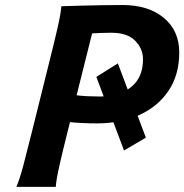

<svg xmlns="http://www.w3.org/2000/svg" viewBox="-20 -730 720 750"><path d="M253.4 -252.9 242.7 -210.4Q224.6 -138.7 212.2 -83.5Q199.7 -28.3 197.8 0H43.9Q56.6 -28.8 71.3 -84.2Q85.9 -139.6 103.5 -210.4L171.4 -483.4Q189.5 -554.7 203.6 -615.7Q217.8 -676.8 219.7 -705.6Q219.7 -705.6 241.9 -706.3Q264.2 -707 300.3 -708Q336.4 -709 378.2 -709.7Q419.9 -710.4 459 -710.4Q559.6 -710.4 619.9 -660.2Q680.2 -609.9 680.2 -525.4Q680.2 -438 638.7 -376Q597.2 -314 524.7 -281Q452.1 -248 358.4 -248Q331.5 -248 304 -249.3Q276.4 -250.5 253.4 -252.9ZM339.8 -599.6 279.3 -357.9Q294.9 -355.5 321.3 -354.2Q347.7 -353 370.1 -353Q445.8 -353 492.2 -390.1Q538.6 -427.2 538.6 -498Q538.6 -540 507.8 -571Q477.1 -602.1 414.6 -602.1Q389.6 -602.1 375 -601.3Q360.4 -600.6 339.8 -599.6ZM464.4 -142.1 356.4 -429.7 440.4 -482.4 549.8 -192.4Z"/></svg>

Font: Andika
Style: Bold Italic
Weight: 700
Italic angle: -14°
Designer: Victor Gaultney, Annie Olsen, Julie Remington, Don Collingsworth, Eric Hays, Becca Hirsbrunner
Foundry: SIL International
Version: Version 6.101